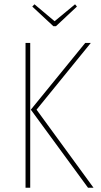

<svg xmlns="http://www.w3.org/2000/svg" viewBox="-20 -883 473 903"><path d="M333 -862.8 341.8 -852.1 243.2 -759.8H231L131.8 -852.1L142.1 -862.8L236.8 -783.2ZM122.1 -681.2V0H100.1V-681.2ZM407.2 -681.2 151.9 -367.2 419.9 0H394L125 -367.2L380.9 -681.2Z"/></svg>

Font: Fira Sans Compressed Thin
Style: Regular
Weight: 100
Width: 1
Designer: Carrois Corporate & Edenspiekermann AG
Foundry: Carrois Corporate GbR & Edenspiekermann AG
Version: Version 4.203;PS 004.203;hotconv 1.0.88;makeotf.lib2.5.64775